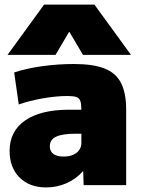

<svg xmlns="http://www.w3.org/2000/svg" viewBox="-20 -810 615 840"><path d="M182 10Q109 10 65.5 -33.5Q22 -77 22 -150Q22 -236 90 -283Q158 -330 282 -330H336Q336 -355 331.5 -368Q327 -381 314 -385.5Q301 -390 276 -390Q227 -390 169 -380Q111 -370 62 -353L42 -493Q96 -511 165 -520.5Q234 -530 303 -530Q387 -530 437 -510.5Q487 -491 509.5 -447Q532 -403 532 -330V0H346L344 -60H342Q313 -27 271 -8.5Q229 10 182 10ZM258 -125Q282 -125 299.5 -132.5Q317 -140 326.5 -153.5Q336 -167 336 -185V-225H312Q253 -225 225.5 -212Q198 -199 198 -170Q198 -148 213.5 -136.5Q229 -125 258 -125ZM13 -570 173 -790H393L553 -570H343L284 -670H282L223 -570Z"/></svg>

Font: M PLUS 1 Thin Black
Style: Regular
Weight: 900
Version: Version 1.001